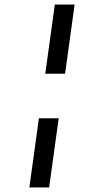

<svg xmlns="http://www.w3.org/2000/svg" viewBox="-20 -772 434 844"><path d="M308 -752 266 -448H179L221 -752ZM238 -252 196 52H109L151 -252Z"/></svg>

Font: Pathway Extreme 8pt Thin 12pt SemiBold
Style: Italic
Weight: 600
Italic angle: -8°
Version: Version 1.001;gftools[0.9.26]